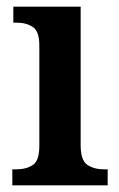

<svg xmlns="http://www.w3.org/2000/svg" viewBox="-20 -556 358 576"><path d="M17 0V-48H29Q59 -48 78.5 -61Q98 -74 98 -118V-420Q98 -462 78.5 -475Q59 -488 30 -488H20V-536H222V-120Q222 -75 242 -61.5Q262 -48 292 -48H303V0Z"/></svg>

Font: Noto Serif Myanmar SemiCondensed SemiBold
Style: Regular
Weight: 600
Width: 4
Designer: Ben Mitchell and the Monotype Design Team
Foundry: Monotype Imaging Inc.
Version: Version 2.106; ttfautohint (v1.8.4.7-5d5b)